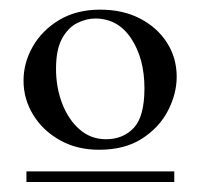

<svg xmlns="http://www.w3.org/2000/svg" viewBox="-20 -689 407 390"><path d="M338.9 -533.2Q338.9 -498.5 321.3 -464.4Q303.7 -430.2 268.6 -407.5Q233.4 -384.8 181.2 -384.8Q136.2 -384.8 101.6 -404.3Q66.9 -423.8 47.4 -455.8Q27.8 -487.8 27.8 -525.4Q27.8 -561.5 46.6 -594.5Q65.4 -627.4 100.3 -648.4Q135.3 -669.4 183.6 -669.4Q230 -669.4 264.9 -651.1Q299.8 -632.8 319.3 -602.1Q338.9 -571.3 338.9 -533.2ZM334 -319.3H33.7V-340.8H334ZM273.4 -509.8Q273.4 -569.8 246.6 -610.6Q219.7 -651.4 173.3 -651.4Q155.3 -651.4 136.7 -642.1Q118.2 -632.8 106 -610.6Q93.8 -588.4 93.8 -549.3Q93.8 -511.2 106.4 -478.5Q119.1 -445.8 141.8 -426Q164.6 -406.2 195.3 -406.2Q230 -406.2 251.7 -429.2Q273.4 -452.1 273.4 -509.8Z"/></svg>

Font: BabelStone Roman
Style: Regular
Weight: 400
Designer: Walt Agee, Victor Gaultney, Peter Martin, Debbi Hosken, Becca Hirsbrunner (SIL); Andrew West (BabelStone)
Foundry: BabelStone
Version: Version 16.000